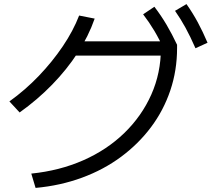

<svg xmlns="http://www.w3.org/2000/svg" viewBox="-20 -875 1040 939"><path d="M133 -26Q271 -40 387 -91Q503 -142 588 -224.5Q673 -307 720 -412.5Q767 -518 767 -640L800 -603H327V-673H832L846 -656V-640Q846 -531 813 -433Q780 -335 718.5 -253Q657 -171 572 -108Q487 -45 381 -6Q275 33 154 44ZM26 -379Q104 -435 170 -504Q236 -573 287 -648.5Q338 -724 367 -799L443 -784Q413 -698 360 -616.5Q307 -535 235 -461Q163 -387 76 -325ZM786 -625Q760 -682 735 -724Q710 -766 680 -805L735 -842Q768 -799 794.5 -754Q821 -709 846 -656ZM936 -639Q911 -696 887.5 -739Q864 -782 836 -822L892 -855Q923 -811 947.5 -765.5Q972 -720 995 -666Z"/></svg>

Font: M PLUS 1
Style: Regular
Weight: 400
Designer: Coji Morishita
Foundry: UNDERFOREST DESIGN
Version: Version 1.001